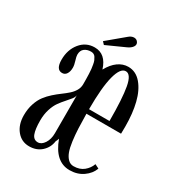

<svg xmlns="http://www.w3.org/2000/svg" viewBox="-162 -755 796 866"><g transform="rotate(30 236.5 -322.0)"><path d="M182.1 -556.2 169.9 -569.3 255.9 -641.1Q269.5 -653.3 283.7 -653.6Q297.9 -653.8 305.2 -641.6Q311.5 -630.4 303.5 -618.9Q295.4 -607.4 278.3 -599.6ZM118.2 8.3Q78.1 8.3 53 -22.5Q27.8 -53.2 27.8 -102.1Q27.8 -134.8 36.9 -162.1Q45.9 -189.5 60.1 -208Q74.2 -226.6 91.6 -241.9Q108.9 -257.3 126.2 -270Q143.6 -282.7 157.7 -295.2Q171.9 -307.6 180.9 -323Q189.9 -338.4 189.9 -356Q189.9 -373 189.7 -383.5Q189.5 -394 189 -409.4Q188.5 -424.8 187.3 -434.6Q186 -444.3 184.1 -456.1Q182.1 -467.8 179 -475.1Q175.8 -482.4 171.6 -489Q167.5 -495.6 161.4 -498.5Q155.3 -501.5 147.5 -501.5Q127 -501.5 113.5 -491Q100.1 -480.5 100.1 -458.5Q100.1 -449.2 106.2 -430.2Q112.3 -411.1 112.3 -397.5Q112.3 -377.4 104.2 -365Q96.2 -352.5 81.5 -352.5Q49.8 -352.5 49.8 -403.8Q49.8 -455.6 78.6 -491Q107.4 -526.4 152.8 -526.4Q210.4 -526.4 231.9 -457Q250.5 -491.2 275.1 -508.8Q299.8 -526.4 327.6 -526.4Q367.2 -526.4 395.3 -493.4Q423.3 -460.4 436.5 -407.2Q449.7 -354 449.7 -286.1Q449.7 -260.7 449.2 -248.5H269Q269.5 -204.1 271 -172.4Q272.5 -140.6 276.6 -108.9Q280.8 -77.1 288.1 -57.6Q295.4 -38.1 307.6 -26.1Q319.8 -14.2 336.4 -14.2Q368.2 -14.2 388.9 -31Q409.7 -47.9 418 -71.8L439.5 -61Q428.7 -30.8 399.2 -10.3Q369.6 10.3 329.6 10.3Q254.4 10.3 218.3 -88.9Q213.9 -76.7 210.9 -71.3Q206.5 -37.6 181.4 -14.6Q156.2 8.3 118.2 8.3ZM327.6 -503.4Q299.8 -503.4 284.4 -444.6Q269 -385.7 269 -272H375.5Q375.5 -389.2 365 -446.3Q354.5 -503.4 327.6 -503.4ZM143.1 -26.9Q161.6 -26.9 175.8 -48.3Q189.9 -69.8 189.9 -101.6V-299.3Q189 -289.1 179.7 -277.1Q170.4 -265.1 158 -251.5Q145.5 -237.8 133.1 -220.7Q120.6 -203.6 112.1 -177Q103.5 -150.4 103.5 -118.7Q103.5 -72.3 112.3 -49.6Q121.1 -26.9 143.1 -26.9Z"/></g></svg>

Font: Imbue
Style: Regular
Weight: 400
Designer: Tyler Finck
Foundry: Etcetera Type Company
Version: Version 0.910